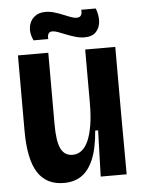

<svg xmlns="http://www.w3.org/2000/svg" viewBox="-52 -734 583 788"><g transform="rotate(-5 240.0 -340.0)"><path d="M180 13Q107 13 72 -42.5Q37 -98 37 -214V-525H162V-230Q162 -160 177 -129.5Q192 -99 225 -99Q247 -99 263.5 -112.5Q280 -126 291 -152Q302 -178 308 -216Q314 -254 314 -304V-525H438V-244L439 0H332L338 -190H326Q320 -116 301 -71.5Q282 -27 252 -7Q222 13 180 13ZM316 -575Q298 -575 279 -580.5Q260 -586 242.5 -593Q225 -600 210.5 -605.5Q196 -611 186 -611Q174 -611 169.5 -602Q165 -593 167 -581H106Q92 -611 96 -636.5Q100 -662 118 -677.5Q136 -693 164 -693Q182 -693 199.5 -688Q217 -683 234 -676Q251 -669 265.5 -663.5Q280 -658 291 -658Q305 -658 309.5 -667.5Q314 -677 312 -689H372Q383 -660 381 -634Q379 -608 363 -591.5Q347 -575 316 -575Z"/></g></svg>

Font: Bricolage Grotesque 72pt SemiCondensed SemiBold
Style: Regular
Weight: 600
Width: 4
Designer: Mathieu Triay
Foundry: Atelier Triay
Version: Version 1.001;gftools[0.9.33.dev8+g029e19f]